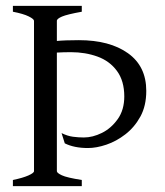

<svg xmlns="http://www.w3.org/2000/svg" viewBox="-20 -635 563 655"><path d="M280 -130Q233 -130 201 -146L190 -181Q210 -171 229 -168.5Q248 -166 266 -166Q296 -166 327.5 -181.5Q359 -197 381.5 -228.5Q404 -260 404 -306Q404 -359 379 -393Q354 -427 312.5 -442Q271 -457 222 -457Q172 -457 119 -451L114 -487Q140 -492 170.5 -495Q201 -498 249 -498Q354 -498 416.5 -453.5Q479 -409 479 -325Q479 -274 459 -237.5Q439 -201 408 -177Q377 -153 343 -141.5Q309 -130 280 -130ZM24 0V-21Q58 -28 77 -36.5Q96 -45 96 -51V-564Q96 -570 78 -579Q60 -588 24 -595V-615H259V-595Q209 -586 191.5 -578.5Q174 -571 174 -564V-51Q174 -45 191 -37Q208 -29 259 -21V0Z"/></svg>

Font: ChillKai
Style: Regular
Weight: 400
Designer: ChillType
Foundry: 寒蝉字型
Version: Version 2.000